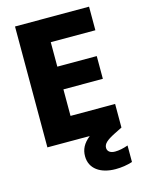

<svg xmlns="http://www.w3.org/2000/svg" viewBox="-134 -781 809 1077"><g transform="rotate(-15 270.5 -242.5)"><path d="M62 0H308C268 32 253 64 253 103C253 176 314 217 401 217C435 217 468 212 499 202V106C471 116 446 121 423 121C395 121 379 108 379 88C379 65 397 48 446 23L492 0V-137H233V-291H462V-423H233V-565H492V-702H62Z"/></g></svg>

Font: Poppins
Style: Bold
Weight: 700
Designer: Ninad Kale (Devanagari), Jonny Pinhorn (Latin)
Foundry: Indian Type Foundry
Version: 4.004